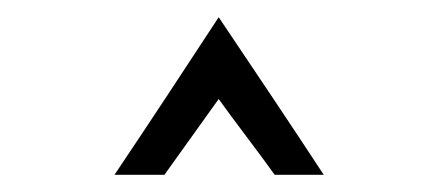

<svg xmlns="http://www.w3.org/2000/svg" viewBox="-20 -688 515 223"><path d="M299 -485H356C316 -546 275 -607 234 -668C194 -607 154 -546 113 -485H171L234 -573C248 -553 285 -505 299 -485Z"/></svg>

Font: Hejaz
Style: Regular
Weight: 400
Designer: Bandar Raffah (Arabic) and Santiago Orozco (Latin)
Foundry: Caramella and Typemade
Version: Version 1.010;hotconv 1.0.109;makeotfexe 2.5.65596